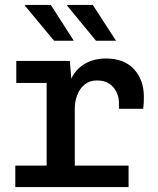

<svg xmlns="http://www.w3.org/2000/svg" viewBox="-20 -758 640 778"><path d="M169 0V-422H46V-511H263L269 -439Q286 -477 323 -499Q360 -521 410 -521Q483 -521 523 -477.5Q563 -434 563 -366Q563 -354 562.5 -342.5Q562 -331 560 -317H462V-340Q462 -364 452 -385Q442 -406 422.5 -419Q403 -432 373 -432Q343 -432 323 -415.5Q303 -399 293 -373Q283 -347 283 -318V0ZM42 0V-87H501V0ZM369 -593 252 -735 253 -738H356L450 -593ZM199 -593 81 -735 83 -738H186L279 -593Z"/></svg>

Font: Chivo Mono Medium Medium
Style: Regular
Weight: 500
Monospace: yes
Version: Version 1.008